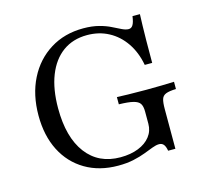

<svg xmlns="http://www.w3.org/2000/svg" viewBox="-89 -687 880 804"><g transform="rotate(-15 350.5 -285.0)"><path d="M329.8 11.3Q248.4 11.3 187.5 -24.6Q126.6 -60.5 93.5 -125.4Q60.5 -190.3 60.5 -277.4Q60.5 -367.7 95.2 -436.3Q129.8 -504.8 191.9 -543.5Q254 -582.3 335.5 -582.3Q373.4 -582.3 402.8 -574.6Q432.3 -566.9 453.6 -556Q475 -545.2 491.1 -537.5Q507.3 -529.8 519.4 -529.8Q531.5 -529.8 538.3 -541.5Q545.2 -553.2 548.4 -578.2H580.6Q579.8 -556.5 579 -530.2Q578.2 -504 577.8 -465.3Q577.4 -426.6 577.4 -367.7H545.2Q534.7 -424.2 506.5 -465.3Q478.2 -506.5 436.7 -528.6Q395.2 -550.8 343.5 -550.8Q282.3 -550.8 238.3 -519Q194.4 -487.1 171 -427.8Q147.6 -368.5 147.6 -285.5Q147.6 -159.7 200.4 -89.9Q253.2 -20.2 347.6 -20.2Q391.9 -20.2 425.4 -33.5Q458.9 -46.8 477.4 -70.6Q496 -94.4 496 -125.8V-178.2Q496 -201.6 488.3 -213.3Q480.6 -225 459.3 -230.2Q437.9 -235.5 397.6 -236.3V-267.7Q413.7 -266.9 446 -266.1Q478.2 -265.3 523.4 -265.3Q562.1 -265.3 591.5 -266.1Q621 -266.9 645.2 -267.7V-236.3Q616.1 -235.5 601.6 -229.8Q587.1 -224.2 582.7 -210.1Q578.2 -196 578.2 -166.9V4.8H546.8Q543.5 -14.5 536.3 -23Q529 -31.5 516.9 -31.5Q504 -31.5 487.1 -25Q470.2 -18.5 448 -10.1Q425.8 -1.6 396.8 4.8Q367.7 11.3 329.8 11.3Z"/></g></svg>

Font: Playfair 12pt
Style: Regular
Weight: 400
Designer: Claus Eggers Sørensen
Foundry: Claus Eggers Sørensen
Version: Version 2.000;gftools[0.9.28]